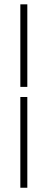

<svg xmlns="http://www.w3.org/2000/svg" viewBox="-20 -712 221 889"><path d="M106.5 -309.7H74.2V-691.9H106.5ZM106.5 157.3H74.2V-262.9H106.5Z"/></svg>

Font: Playfair Display
Style: Regular
Weight: 400
Designer: Claus Eggers Sørensen
Foundry: Claus Eggers Sørensen
Version: Version 1.005; ttfautohint (v1.2) -l 10 -r 42 -G 200 -x 21 -